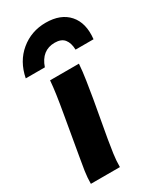

<svg xmlns="http://www.w3.org/2000/svg" viewBox="-190 -819 748 888"><g transform="rotate(-30 184.0 -375.0)"><path d="M21 0Q21 -32 26 -66Q31 -100 37 -132L73 -340Q83 -397 88.5 -435.5Q94 -474 97 -509H251Q248 -468 241 -423Q234 -378 227 -336L192 -140Q186 -104 181 -69.5Q176 -35 176 0ZM270 -573Q269 -609 253 -629Q237 -649 202 -649Q132 -649 106 -573H4Q20 -655 77.5 -702.5Q135 -750 212 -750Q292 -750 333.5 -703Q375 -656 366 -573Z"/></g></svg>

Font: Livvic
Style: Bold Italic
Weight: 700
Italic angle: -10°
Designer: Jacques Le Bailly, Baron von Fonthausen
Version: Version 1.001; ttfautohint (v1.8.2)